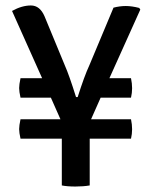

<svg xmlns="http://www.w3.org/2000/svg" viewBox="-20 -678 556 702"><path d="M459 -171H308V0Q285 4 255.5 4Q226 4 206 0V-171H55Q50 -193 50 -206Q50 -219 55 -242H201L166 -321H55Q50 -343 50 -356Q50 -369 55 -392H134L24 -638Q60 -658 93 -658Q126 -658 143 -618L217 -439Q233 -403 258 -323H264Q288 -399 307 -440L395 -650Q418 -656 440 -656Q462 -656 489 -649L493 -643L380 -392H459Q463 -373 463 -355.5Q463 -338 459 -321H348L313 -242H459Q463 -223 463 -205.5Q463 -188 459 -171Z"/></svg>

Font: Signika
Style: Regular
Weight: 400
Designer: Anna Giedrys
Foundry: Anna Giedrys
Version: Version 1.001